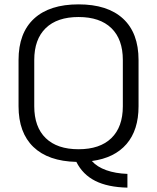

<svg xmlns="http://www.w3.org/2000/svg" viewBox="-20 -731 720 880"><path d="M401 7Q425 34 467 49Q509 64 564 66V129Q474 127 416.5 98Q359 69 330 11Q201 8 133 -57.5Q65 -123 65 -244V-456Q65 -580 136 -645.5Q207 -711 340 -711Q473 -711 544 -645.5Q615 -580 615 -456V-244Q615 -135 560 -71Q505 -7 401 7ZM543 -456Q543 -551 490.5 -602Q438 -653 340 -653Q242 -653 189.5 -602Q137 -551 137 -456V-244Q137 -149 189.5 -98Q242 -47 340 -47Q438 -47 490.5 -98Q543 -149 543 -244Z"/></svg>

Font: KoHo
Style: Regular
Weight: 400
Version: Version 1.000; ttfautohint (v1.6)